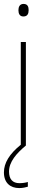

<svg xmlns="http://www.w3.org/2000/svg" viewBox="-21 -742 237 979"><path d="M99 -722C79 -722 73 -706 73 -690C73 -673 79 -658 98 -658C119 -658 125 -672 125 -690C125 -706 121 -722 99 -722ZM25 133C25 83 63 40 111 0V-528H85V-4C27 43 -1 89 -1 137C-1 190 31 217 77 217C95 217 111 213 121 210V186C112 189 95 192 78 192C43 192 25 171 25 133Z"/></svg>

Font: Noto Sans Lao SemiCondensed Thin
Style: Regular
Weight: 100
Width: 4
Designer: Monotype Design Team
Foundry: Monotype Imaging Inc.
Version: Version 2.003